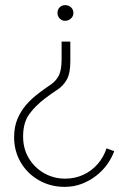

<svg xmlns="http://www.w3.org/2000/svg" viewBox="-20 -532 465 748"><path d="M254 -370V-293Q254 -246 240 -221.5Q226 -197 203.5 -182.5Q181 -168 156 -149Q119 -121 94.5 -88Q70 -55 70 0Q70 47 92 84Q114 121 151.5 142.5Q189 164 234 164Q272 164 304.5 149Q337 134 360.5 107Q384 80 395 46L425 57Q415 84 397.5 108.5Q380 133 355 152.5Q330 172 299 184Q268 196 232 196Q177 196 132 170.5Q87 145 61 101Q35 57 35 2Q35 -37 47.5 -67.5Q60 -98 81.5 -123Q103 -148 131 -169Q156 -188 176.5 -201.5Q197 -215 208.5 -236.5Q220 -258 220 -301V-370ZM234 -512Q247 -512 256.5 -503.5Q266 -495 266 -481Q266 -469 256.5 -460Q247 -451 234 -451Q221 -451 212.5 -460Q204 -469 204 -481Q204 -495 212.5 -503.5Q221 -512 234 -512Z"/></svg>

Font: Josefin Sans ExtraLight
Style: Regular
Weight: 250
Designer: Santiago Orozco
Foundry: Typemade
Version: Version 2.000